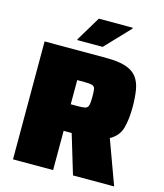

<svg xmlns="http://www.w3.org/2000/svg" viewBox="-128 -986 922 1082"><g transform="rotate(15 332.5 -445.5)"><path d="M51 0V-688H413Q482 -688 524.5 -674Q567 -660 589 -631.5Q611 -603 618.5 -559.5Q626 -516 626 -458Q626 -388 612 -336.5Q598 -285 547 -257L641 0H401L332 -229H329H285V0ZM285 -384H327Q356 -384 369.5 -387.5Q383 -391 387.5 -406Q392 -421 392 -454Q392 -486 389.5 -501Q387 -516 373 -520.5Q359 -525 326 -525H285ZM227 -743V-748L313 -891H511V-886L375 -743Z"/></g></svg>

Font: Saira Black
Style: Regular
Weight: 900
Designer: Hector Gatti with collaboration of the Omnibus-Type team
Foundry: Omnibus-Type
Version: Version 1.100; ttfautohint (v1.8.3)